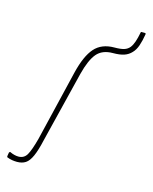

<svg xmlns="http://www.w3.org/2000/svg" viewBox="-106 -629 556 699"><g transform="rotate(15 171.5 -279.0)"><path d="M25 8Q16 8 6.5 6.5Q-3 5 -13 1Q-15 -1 -14 -5L-12 -17Q-11 -19 -9.5 -20Q-8 -21 -7 -20Q10 -12 25 -12Q46 -12 56.5 -30Q67 -48 79 -93L143 -360Q159 -426 185.5 -456Q212 -486 260 -486Q283 -486 296 -490Q309 -494 317 -504Q324 -513 329 -527.5Q334 -542 338 -563Q338 -566 340 -566H354Q357 -566 357 -562Q353 -537 346.5 -518Q340 -499 329 -488Q318 -476 302 -470.5Q286 -465 260 -465Q220 -465 199.5 -440.5Q179 -416 165 -361L99 -94Q90 -54 80 -31.5Q70 -9 57 -0.5Q44 8 25 8Z"/></g></svg>

Font: Sofia Sans Condensed Thin
Style: Italic
Weight: 250
Italic angle: -9°
Version: Version 4.100